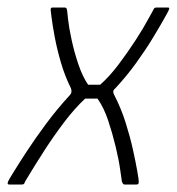

<svg xmlns="http://www.w3.org/2000/svg" viewBox="-55 -492 471 512"><path d="M-30 0Q-33 0 -34 -1Q-35 -2 -34.5 -4Q-34 -6 -33 -9Q-33 -10 -19.5 -32Q-6 -54 16.5 -88.5Q39 -123 68 -162Q97 -201 130 -237Q135 -242 135.5 -247Q136 -252 134 -257Q118 -289 107.5 -325Q97 -361 91 -393Q85 -425 82.5 -445.5Q80 -466 80 -466Q80 -472 85 -472H117Q119 -472 121 -471Q123 -470 124 -464Q124 -463 126.5 -440.5Q129 -418 136 -385.5Q143 -353 154 -320.5Q165 -288 180 -266Q188 -266 196 -266Q204 -266 212 -266Q237 -288 261.5 -320.5Q286 -353 307 -385.5Q328 -418 340 -440.5Q352 -463 353 -464Q355 -469 357 -470.5Q359 -472 363 -472H392Q395 -472 396 -471Q397 -470 395 -465Q395 -464 383.5 -443.5Q372 -423 353 -391.5Q334 -360 308 -324Q282 -288 252 -256Q247 -252 247 -247.5Q247 -243 250 -238Q268 -203 280 -165Q292 -127 299.5 -93Q307 -59 311 -36Q315 -13 315 -8Q315 -4 314 -2Q313 0 309 0H277Q275 0 273.5 -1.5Q272 -3 270 -8Q269 -14 265.5 -39.5Q262 -65 253.5 -100.5Q245 -136 233.5 -170.5Q222 -205 205 -229Q199 -229 194 -229Q189 -229 183.5 -229Q178 -229 172 -229Q144 -203 116 -166Q88 -129 64.5 -92.5Q41 -56 26.5 -32Q12 -8 12 -8Q10 -2 8 -1Q6 0 3 0Z"/></svg>

Font: Glory ExtraLight
Style: Italic
Weight: 250
Italic angle: -12°
Version: Version 1.011